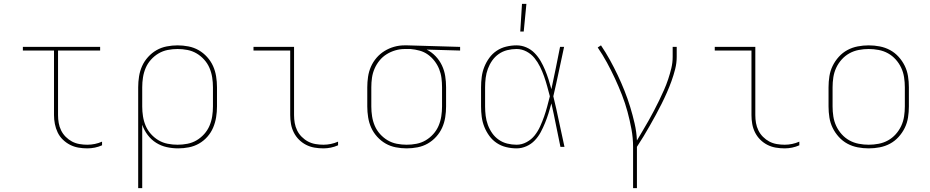

<svg xmlns="http://www.w3.org/2000/svg" viewBox="-20 -764 4840 999"><path d="M434 8Q411 8 388 4Q365 0 344.5 -10.5Q324 -21 307 -37.5Q290 -54 280 -75Q270 -96 265.5 -119Q261 -142 261 -165V-501H99V-520H501V-501H282V-165Q282 -144 285.5 -124Q289 -104 298 -85.5Q307 -67 322 -52Q337 -37 355 -27.5Q373 -18 393.5 -14.5Q414 -11 434 -11Q454 -11 473.5 -15Q493 -19 511 -27V-8Q493 0 473.5 4Q454 8 434 8Z M699 215V-310Q699 -338 703.5 -366.5Q708 -395 719.5 -420.5Q731 -446 750.5 -467.5Q770 -489 794.5 -503Q819 -517 847.5 -522.5Q876 -528 904 -528Q932 -528 960.5 -522.5Q989 -517 1013.5 -503Q1038 -489 1057.5 -467.5Q1077 -446 1088.5 -420.5Q1100 -395 1104.5 -366.5Q1109 -338 1109 -310V-210Q1109 -182 1104.5 -154Q1100 -126 1089 -100Q1078 -74 1059 -52.5Q1040 -31 1015.5 -17Q991 -3 963 2.5Q935 8 907 8Q877 8 847.5 1.5Q818 -5 792.5 -21Q767 -37 748.5 -61.5Q730 -86 720 -115V215ZM904 -11Q930 -11 955.5 -16Q981 -21 1003 -34Q1025 -47 1042.5 -66.5Q1060 -86 1070 -109.5Q1080 -133 1084 -158.5Q1088 -184 1088 -210V-310Q1088 -336 1084 -361.5Q1080 -387 1070 -410.5Q1060 -434 1042.5 -453.5Q1025 -473 1003 -486Q981 -499 955.5 -504Q930 -509 904 -509Q878 -509 852.5 -504Q827 -499 805 -486Q783 -473 765.5 -453.5Q748 -434 738 -410.5Q728 -387 724 -361.5Q720 -336 720 -310V-210Q720 -184 724 -158.5Q728 -133 738 -109.5Q748 -86 765.5 -66.5Q783 -47 805 -34Q827 -21 852.5 -16Q878 -11 904 -11Z M1663 8Q1639 8 1616 4Q1593 0 1572.5 -10.5Q1552 -21 1535.5 -37.5Q1519 -54 1508.5 -75Q1498 -96 1494 -119Q1490 -142 1490 -165V-501H1299V-520H1510V-165Q1510 -144 1513.5 -124Q1517 -104 1526 -85.5Q1535 -67 1550 -52Q1565 -37 1583 -27.5Q1601 -18 1621.5 -14.5Q1642 -11 1663 -11Q1682 -11 1701.5 -15Q1721 -19 1739 -27V-8Q1721 0 1701.5 4Q1682 8 1663 8Z M2096 8Q2068 8 2039.5 2.5Q2011 -3 1986.5 -17Q1962 -31 1942.5 -52.5Q1923 -74 1911.5 -99.5Q1900 -125 1895.5 -153.5Q1891 -182 1891 -210V-310Q1891 -337 1895 -364.5Q1899 -392 1910 -417Q1921 -442 1939 -463Q1957 -484 1980.5 -498.5Q2004 -513 2030.5 -520.5Q2057 -528 2084 -528H2100L2374 -520V-501L2200 -506Q2226 -493 2246.5 -471.5Q2267 -450 2279.5 -423.5Q2292 -397 2296.5 -368Q2301 -339 2301 -310V-210Q2301 -182 2296.5 -153.5Q2292 -125 2280.5 -99.5Q2269 -74 2249.5 -52.5Q2230 -31 2205.5 -17Q2181 -3 2152.5 2.5Q2124 8 2096 8ZM2096 -11Q2122 -11 2147.5 -16Q2173 -21 2195 -34Q2217 -47 2234.5 -66.5Q2252 -86 2262 -109.5Q2272 -133 2276 -158.5Q2280 -184 2280 -210V-310Q2280 -334 2277 -358Q2274 -382 2265 -404.5Q2256 -427 2241 -446.5Q2226 -466 2206.5 -480Q2187 -494 2163.5 -500.5Q2140 -507 2116 -509H2086Q2061 -509 2037 -502Q2013 -495 1992 -482Q1971 -469 1955 -449.5Q1939 -430 1929 -407Q1919 -384 1915.5 -359.5Q1912 -335 1912 -310V-210Q1912 -184 1916 -158.5Q1920 -133 1930 -109.5Q1940 -86 1957.5 -66.5Q1975 -47 1997 -34Q2019 -21 2044.5 -16Q2070 -11 2096 -11Z M2668 8Q2641 8 2614 1.5Q2587 -5 2564.5 -20Q2542 -35 2526 -57Q2510 -79 2500 -104Q2490 -129 2486.5 -156Q2483 -183 2483 -210V-310Q2483 -337 2486.5 -364Q2490 -391 2500 -416Q2510 -441 2526 -463Q2542 -485 2564.5 -500Q2587 -515 2614 -521.5Q2641 -528 2668 -528Q2694 -528 2718.5 -517.5Q2743 -507 2761.5 -488Q2780 -469 2793 -446.5Q2806 -424 2816 -400Q2826 -376 2834 -351Q2842 -326 2849 -300Q2861 -355 2872 -410Q2883 -465 2894 -520H2915Q2901 -456 2887.5 -391.5Q2874 -327 2859 -263Q2875 -198 2888.5 -132Q2902 -66 2917 0H2896Q2884 -56 2873 -112.5Q2862 -169 2849 -226Q2842 -200 2834 -174.5Q2826 -149 2816 -124.5Q2806 -100 2793.5 -76.5Q2781 -53 2762.5 -33.5Q2744 -14 2719 -3Q2694 8 2668 8ZM2668 -11Q2695 -11 2720 -24.5Q2745 -38 2762 -59.5Q2779 -81 2790.5 -106.5Q2802 -132 2811 -157.5Q2820 -183 2827 -209.5Q2834 -236 2841 -263Q2834 -289 2827 -315Q2820 -341 2811 -366.5Q2802 -392 2790 -416.5Q2778 -441 2761 -462Q2744 -483 2719.5 -496Q2695 -509 2668 -509Q2643 -509 2619 -503Q2595 -497 2575 -483Q2555 -469 2541 -449Q2527 -429 2518.5 -406Q2510 -383 2507 -358.5Q2504 -334 2504 -310V-210Q2504 -186 2507 -161.5Q2510 -137 2518.5 -114Q2527 -91 2541 -71Q2555 -51 2575 -37Q2595 -23 2619 -17Q2643 -11 2668 -11ZM2687 -600 2696 -744H2719L2705 -600Z M3274 215V0Q3274 -46 3265.5 -92Q3257 -138 3245 -182.5Q3233 -227 3216 -270.5Q3199 -314 3179.5 -356Q3160 -398 3138 -438.5Q3116 -479 3090 -517L3107 -528Q3132 -491 3153.5 -452Q3175 -413 3194 -373Q3213 -333 3229.5 -291.5Q3246 -250 3259 -207.5Q3272 -165 3282 -121.5Q3292 -78 3294 -33Q3309 -59 3324.5 -84.5Q3340 -110 3354.5 -136Q3369 -162 3383 -188.5Q3397 -215 3410 -242Q3423 -269 3435 -296Q3447 -323 3456.5 -351.5Q3466 -380 3473 -409Q3480 -438 3480 -468V-520H3501V-468Q3501 -436 3493 -404.5Q3485 -373 3474 -342.5Q3463 -312 3450 -282.5Q3437 -253 3422.5 -224Q3408 -195 3392.5 -166.5Q3377 -138 3361 -110Q3345 -82 3328.5 -54.5Q3312 -27 3294 0V215Z M4063 8Q4039 8 4016 4Q3993 0 3972.5 -10.5Q3952 -21 3935.5 -37.5Q3919 -54 3908.5 -75Q3898 -96 3894 -119Q3890 -142 3890 -165V-501H3699V-520H3910V-165Q3910 -144 3913.5 -124Q3917 -104 3926 -85.5Q3935 -67 3950 -52Q3965 -37 3983 -27.5Q4001 -18 4021.5 -14.5Q4042 -11 4063 -11Q4082 -11 4101.5 -15Q4121 -19 4139 -27V-8Q4121 0 4101.5 4Q4082 8 4063 8Z M4500 8Q4471 8 4442.5 2.5Q4414 -3 4389 -16.5Q4364 -30 4344.5 -51.5Q4325 -73 4312.5 -98.5Q4300 -124 4295.5 -152.5Q4291 -181 4291 -210V-310Q4291 -339 4295.5 -367.5Q4300 -396 4312.5 -421.5Q4325 -447 4344.5 -468.5Q4364 -490 4389 -503.5Q4414 -517 4442.5 -522.5Q4471 -528 4500 -528Q4529 -528 4557.5 -522.5Q4586 -517 4611 -503.5Q4636 -490 4655.5 -468.5Q4675 -447 4687.5 -421.5Q4700 -396 4704.5 -367.5Q4709 -339 4709 -310V-210Q4709 -181 4704.5 -152.5Q4700 -124 4687.5 -98.5Q4675 -73 4655.5 -51.5Q4636 -30 4611 -16.5Q4586 -3 4557.5 2.5Q4529 8 4500 8ZM4500 -11Q4526 -11 4552 -16Q4578 -21 4600.5 -33.5Q4623 -46 4640.5 -65.5Q4658 -85 4669 -108.5Q4680 -132 4684 -158Q4688 -184 4688 -210V-310Q4688 -336 4684 -362Q4680 -388 4669 -411.5Q4658 -435 4640.5 -454.5Q4623 -474 4600.5 -486.5Q4578 -499 4552 -504Q4526 -509 4500 -509Q4474 -509 4448 -504Q4422 -499 4399.5 -486.5Q4377 -474 4359.5 -454.5Q4342 -435 4331 -411.5Q4320 -388 4316 -362Q4312 -336 4312 -310V-210Q4312 -184 4316 -158Q4320 -132 4331 -108.5Q4342 -85 4359.5 -65.5Q4377 -46 4399.5 -33.5Q4422 -21 4448 -16Q4474 -11 4500 -11Z"/></svg>

Font: Iosevka Thin Extended
Style: Regular
Weight: 100
Width: 7
Monospace: yes
Designer: Belleve Invis
Foundry: Belleve Invis
Version: Version 32.5.0; ttfautohint (v1.8.4)